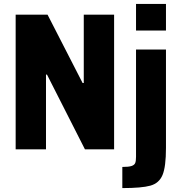

<svg xmlns="http://www.w3.org/2000/svg" viewBox="-20 -763 920 981"><path d="M60 0V-688H223L402 -339H408V-688H563V0H414L220 -382H215V0ZM675 -607V-743H828V-607ZM675 38V-510H828V-7Q828 89 810.5 131Q793 173 748.5 185.5Q704 198 605 198V90Q638 90 652.5 85Q667 80 671 69.5Q675 59 675 38Z"/></svg>

Font: Saira Semi Condensed
Style: Bold
Weight: 700
Width: 4
Designer: Hector Gatti with collaboration of the Omnibus-Type team
Foundry: Omnibus-Type
Version: Version 1.001; ttfautohint (v1.8)